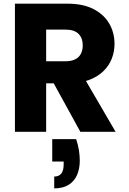

<svg xmlns="http://www.w3.org/2000/svg" viewBox="-20 -722 708 1052"><path d="M266.2 40.2H397.2Q407.9 71.9 412.5 101.4Q417.1 130.9 417.1 158.2Q417.1 202.9 402 237.2Q386.8 271.6 355.7 290.9Q324.7 310.2 277.1 310.2V245.4Q302.6 245.4 315.7 229Q328.8 212.7 328.8 178.8V163.1H266.2ZM433.4 -473.8Q433.4 -513.1 410.4 -536.4Q387.3 -559.7 338.8 -559.7H232.9V-386.4H338.8Q371.1 -386.4 391.9 -396.9Q412.8 -407.5 423.1 -427.1Q433.4 -446.7 433.4 -473.8ZM61.8 -701.9H349.3Q435.5 -701.9 492.9 -672Q550.3 -642.2 578.9 -592.3Q607.5 -542.4 607.5 -481.2Q607.5 -439.4 592.4 -400.6Q577.3 -361.7 545.6 -331.2Q514 -300.7 465.4 -283Q416.8 -265.3 349.3 -265.3H232.9V0H61.8ZM252.9 -304.4H435.8L613.2 0H420.2Z"/></svg>

Font: Poppins Variable
Style: Regular
Weight: 100
Designer: Jonny Pinhorn
Foundry: Indian Type Foundry
Version: Version 6.000